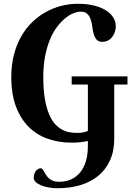

<svg xmlns="http://www.w3.org/2000/svg" viewBox="-20 -750 707 1020"><path d="M657.2 -300.8H586.9V-14.2Q586.9 52.2 564.5 101.8Q542 151.4 501.7 184.3Q461.4 217.3 406.2 233.6Q351.1 250 286.1 250Q261.2 250 238.3 245.8Q215.3 241.7 197.8 234.4Q180.2 227.1 169.7 217Q159.2 207 159.2 194.8Q159.2 186 161.6 177Q164.1 168 168.9 160.6Q173.8 153.3 180.9 148.7Q188 144 196.8 144Q202.6 144 206.5 149.4Q210.4 154.8 214.8 162.6Q219.2 170.4 225.1 179.9Q231 189.5 239.7 197.3Q248.5 205.1 261.2 210.4Q273.9 215.8 293 215.8Q330.6 215.8 359.4 202.1Q388.2 188.5 407.5 163.8Q426.8 139.2 436.8 104.7Q446.8 70.3 446.8 28.8V-1Q426.3 3.4 405.5 5.6Q384.8 7.8 358.9 7.8Q292.5 7.8 234.4 -12.5Q176.3 -32.7 133.1 -75.2Q89.8 -117.7 64.9 -183.6Q40 -249.5 40 -340.8Q40 -404.3 53.7 -458Q67.4 -511.7 91.8 -554.9Q116.2 -598.1 149.7 -630.9Q183.1 -663.6 222.4 -685.5Q261.7 -707.5 305.4 -718.8Q349.1 -730 394 -730Q436.5 -730 473.1 -721.9Q509.8 -713.9 536.9 -698.5Q564 -683.1 579.6 -660.4Q595.2 -637.7 595.2 -608.9Q595.2 -595.7 590.6 -581.3Q585.9 -566.9 577.1 -554.9Q568.4 -543 554.9 -535.4Q541.5 -527.8 523.9 -527.8Q502.9 -527.8 492.9 -539.8Q482.9 -551.8 477.8 -569.3Q472.7 -586.9 470.2 -607.9Q467.8 -628.9 461.9 -646.5Q456.1 -664.1 444.1 -676Q432.1 -688 409.2 -688Q392.1 -688 370.6 -679.7Q349.1 -671.4 327.1 -653.6Q305.2 -635.7 283.9 -608.2Q262.7 -580.6 246.3 -542Q230 -503.4 220 -453.4Q210 -403.3 210 -340.8Q210 -271.5 218.8 -222.4Q227.5 -173.3 241.9 -140.4Q256.3 -107.4 275.1 -88.1Q293.9 -68.8 314 -59.1Q334 -49.3 353.8 -46.6Q373.5 -43.9 390.1 -43.9Q407.2 -43.9 421.4 -46.6Q435.5 -49.3 446.8 -54.2V-300.8H360.8V-344.2H657.2Z"/></svg>

Font: Berkshire Swash
Style: Regular
Weight: 400
Designer: Astigmatic (AOETI)
Foundry: Astigmatic (AOETI)
Version: Version 1.001